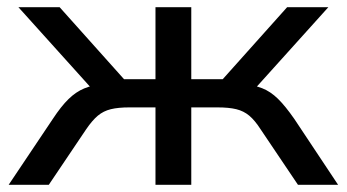

<svg xmlns="http://www.w3.org/2000/svg" viewBox="-20 -511 959 531"><path d="M4 0 126 -182Q149 -217 169.5 -237Q190 -257 213 -266.5Q236 -276 269 -279L249 -249L31 -491H145L323 -292H410V-491H509V-292H596L774 -491H888L670 -249L650 -279Q682 -276 705 -267Q728 -258 748.5 -238Q769 -218 794 -182L915 0H804L701 -153Q685 -178 669.5 -191Q654 -204 633.5 -209Q613 -214 581 -214H509V0H410V-214H338Q307 -214 286.5 -209Q266 -204 250.5 -191Q235 -178 218 -153L115 0Z"/></svg>

Font: Nunito Sans 10pt SemiExpanded Medium
Style: Regular
Weight: 500
Width: 6
Designer: Vernon Adams
Foundry: Vernon Adams
Version: Version 3.101;gftools[0.9.27]